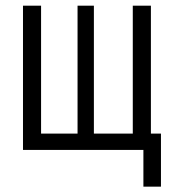

<svg xmlns="http://www.w3.org/2000/svg" viewBox="-20 -538 626 689"><path d="M62.5 0H494.6V131.8H557.6V-58.6H521.5V-517.6H456.5V-58.6H316.9V-517.6H258.3V-58.6H127.4V-517.6H62.5Z"/></svg>

Font: Cascadia Code PL Light
Style: Regular
Weight: 300
Monospace: yes
Designer: Aaron Bell
Foundry: Saja Typeworks
Version: Version 2404.023